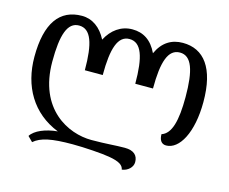

<svg xmlns="http://www.w3.org/2000/svg" viewBox="-103 -690 1223 1026"><g transform="rotate(15 508.5 -176.5)"><path d="M648 193C680 189 707 165 707 136C707 98 683 76 634 76C581 76 533 82 450 82C322 82 140 -5 140 -269C140 -417 165 -492 229 -492C295 -492 320 -417 320 -269H419C419 -417 444 -492 508 -492C574 -492 599 -417 599 -269H697C697 -417 722 -492 787 -492C852 -492 877 -417 877 -269C877 -139 857 -62 804 -45C804 -14 816 7 843 7C916 7 976 -99 976 -269C976 -456 906 -546 789 -546C727 -546 678 -517 648 -451C617 -517 570 -546 510 -546C447 -546 397 -509 367 -451C336 -512 288 -546 231 -546C108 -546 41 -456 41 -269C41 -107 116 25 265 84C199 90 141 114 120 148L147 175C185 142 244 130 360 130C425 130 526 137 564 144C624 154 644 170 648 193Z"/></g></svg>

Font: Noto Serif Georgian ExtraCondensed Semi
Style: Regular
Weight: 600
Width: 3
Designer: Monotype Design Team
Foundry: Monotype Imaging Inc.
Version: Version 1.901